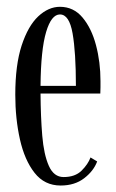

<svg xmlns="http://www.w3.org/2000/svg" viewBox="-20 -548 350 578"><path d="M162.5 10.5Q114 10.5 84 -27.8Q54 -66 40 -128.5Q26 -191 26 -263Q26 -352.5 45.2 -411.2Q64.5 -470 95.2 -498.8Q126 -527.5 160.5 -527.5Q201.5 -527.5 228.5 -495.2Q255.5 -463 269 -412Q282.5 -361 282.5 -304Q282.5 -294.5 282.5 -285Q282.5 -275.5 282 -266.5H102Q102.5 -196.5 107.2 -139.5Q112 -82.5 127 -48.8Q142 -15 171.5 -15Q206 -15 225.5 -34.2Q245 -53.5 252.5 -74L272.5 -62Q262 -33.5 233.5 -11.5Q205 10.5 162.5 10.5ZM160.5 -504.5Q134.5 -504.5 118.8 -451.5Q103 -398.5 102 -289.5H208.5Q208.5 -390.5 198.5 -447.5Q188.5 -504.5 160.5 -504.5Z"/></svg>

Font: Imbue 50pt
Style: Regular
Weight: 400
Designer: Tyler Finck
Foundry: Etcetera Type Company
Version: Version 1.102; ttfautohint (v1.8.3)